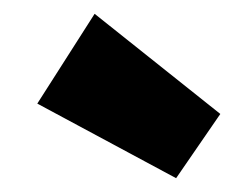

<svg xmlns="http://www.w3.org/2000/svg" viewBox="-20 -868 364 278"><path d="M235 -610 34 -718 117 -848 299 -703Z"/></svg>

Font: Fz Poppins ExtBd
Style: Regular
Weight: 800
Designer: Ninad Kale (Devanagari), Jonny Pinhorn (Latin)
Foundry: Indian Type Foundry
Version: Vit hóa bi Vntype.Com & FontZin.Com